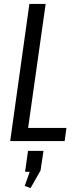

<svg xmlns="http://www.w3.org/2000/svg" viewBox="-20 -720 396 980"><path d="M106 -67H319L310 0H32L130 -700H213L116 -14ZM202 50 187 150 136 240 106 229 152 100 182 157H108L123 50Z"/></svg>

Font: Pathway Extreme Condensed
Style: Italic
Weight: 400
Width: 3
Italic angle: -8°
Version: Version 1.001;gftools[0.9.26]